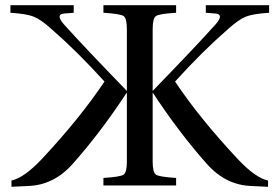

<svg xmlns="http://www.w3.org/2000/svg" viewBox="-20 -712 1073 737"><path d="M566 -357V-93Q566 -51 578 -42Q590 -33 656 -29V0H377V-29Q443 -33 455 -42Q467 -51 467 -93V-357Q365 -202 260 -84Q187 -1 87 2L24 5V-19Q72 -29 140 -101Q287 -258 381 -399Q277 -514 177 -601Q137 -637 109.5 -648Q82 -659 20 -663V-692H263V-663L225 -660Q193 -657 224 -620Q302 -533 467 -363V-599Q467 -641 455 -650Q443 -659 377 -663V-692H656V-663Q590 -659 578 -650Q566 -641 566 -599V-363Q731 -533 809 -620Q840 -657 808 -660L770 -663V-692H1013V-663Q951 -659 923.5 -648Q896 -637 856 -601Q756 -514 652 -399Q746 -258 893 -101Q961 -29 1009 -19V5L946 2Q846 -1 773 -84Q668 -202 566 -357Z"/></svg>

Font: Linguistics Pro
Style: Regular
Weight: 400
Designer: Stefan Peev, Context Ltd
Foundry: Stefan Peev, Context Ltd
Version: Version 001.000